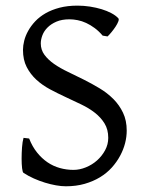

<svg xmlns="http://www.w3.org/2000/svg" viewBox="-20 -650 516 685"><path d="M432.1 -184.1Q432.1 -162.1 426.3 -139.2Q420.4 -116.2 408.4 -94Q396.5 -71.8 378.7 -52Q360.8 -32.2 336.7 -17.6Q312.5 -2.9 282 5.9Q251.5 14.6 214.8 14.6Q198.7 14.6 179.7 11.2Q160.6 7.8 140.6 1.7Q120.6 -4.4 100.8 -13.2Q81.1 -22 64 -33.2Q60.5 -35.2 58.8 -49.8Q57.1 -64.5 57.1 -84.2Q57.1 -104 58.6 -124.5Q60.1 -145 64 -158.2L84 -155.8Q95.2 -127 112.1 -106Q128.9 -85 149.4 -71Q169.9 -57.1 193.6 -50.5Q217.3 -43.9 242.2 -43.9Q264.2 -43.9 286.4 -53Q308.6 -62 326.2 -77.6Q343.8 -93.3 355 -114Q366.2 -134.8 366.2 -158.2Q366.2 -188 353 -209.5Q339.8 -231 318.6 -247.6Q297.4 -264.2 270 -277.3Q242.7 -290.5 214.1 -303.7Q185.5 -316.9 158.2 -331.5Q130.9 -346.2 109.6 -365.7Q88.4 -385.3 75.2 -410.9Q62 -436.5 62 -472.2Q62 -487.3 66.4 -504.9Q70.8 -522.5 80.6 -540Q90.3 -557.6 105.7 -574Q121.1 -590.3 142.8 -602.8Q164.6 -615.2 192.9 -622.6Q221.2 -629.9 256.8 -629.9Q278.8 -629.9 301 -626.5Q323.2 -623 342.5 -617.2Q361.8 -611.3 377.4 -603Q393.1 -594.7 401.9 -585Q405.3 -582 402.1 -573.5Q398.9 -564.9 392.3 -554.9Q385.7 -544.9 377.7 -535.2Q369.6 -525.4 363.8 -520L346.2 -522.9Q332.5 -539.1 317.6 -550Q302.7 -561 287.4 -568.1Q272 -575.2 256.8 -578.1Q241.7 -581.1 228 -581.1Q200.7 -581.1 181.4 -572.8Q162.1 -564.5 149.7 -552Q137.2 -539.6 131.3 -524.2Q125.5 -508.8 125.5 -495.1Q125.5 -472.2 138.7 -454.3Q151.9 -436.5 173.3 -421.6Q194.8 -406.7 222.4 -393.6Q250 -380.4 278.8 -366Q307.6 -351.6 335.2 -335Q362.8 -318.4 384.3 -296.9Q405.8 -275.4 418.9 -247.8Q432.1 -220.2 432.1 -184.1Z"/></svg>

Font: Gentium Basic
Style: Regular
Weight: 400
Designer: J. Victor Gaultney and Annie Olsen
Foundry: SIL International
Version: Version 1.100